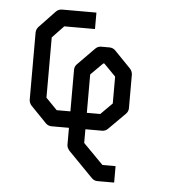

<svg xmlns="http://www.w3.org/2000/svg" viewBox="-47 -520 634 698"><g transform="rotate(5 270.0 -171.0)"><path d="M274 -50V0L347 74H395V104V134H334Q322 134 313 125L223 33Q214 22 214 12V-50H151Q138 -50 129 -59L71 -119Q63 -129 63 -140V-384Q63 -395.5 71 -405L130 -467Q139 -476 152 -476H277V-446V-416H165L123 -372V-152L164 -110H214V-262Q214 -274 223 -283L284 -345Q293 -354 305 -354H335Q348 -354 357 -345L417 -283Q425 -273 425 -262V-140Q425 -128 416 -119L356 -59Q347 -50 335 -50ZM274 -110H323L365 -152V-250L322 -294H318L274 -250Z"/></g></svg>

Font: 3270 Nerd Font
Style: Regular
Weight: 400
Monospace: yes
Version: Version 3.0.1;Nerd Fonts 3.3.0